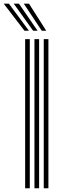

<svg xmlns="http://www.w3.org/2000/svg" viewBox="-91 -1010 324 1030"><path d="M143.7 0V-800H168.7V0ZM43.9 0V-800H68.8V0ZM93.8 0V-800H118.8V0ZM40.4 -845 -71.1 -990.3H-43.3L64.3 -845ZM86.8 -845 -17.2 -990.3H10.6L110.6 -845ZM133.1 -845 36.7 -990.3H64.5L157.1 -845Z"/></svg>

Font: Big Shoulders Inline Display SC Thin
Style: Regular
Weight: 100
Designer: Patric King
Foundry: XO Type Co
Version: Version 2.002